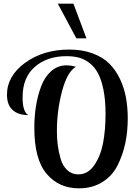

<svg xmlns="http://www.w3.org/2000/svg" viewBox="-20 -1020 742 1046"><path d="M18 -504Q18 -606 117 -678Q216 -750 358 -750Q429 -750 485 -729Q541 -708 576 -673Q611 -638 634 -589Q657 -540 666.5 -487Q676 -434 676 -374Q676 -303 662.5 -239.5Q649 -176 620.5 -119Q592 -62 537.5 -28Q483 6 410 6Q301 6 234 -73Q167 -152 167 -324Q167 -385 176 -442Q185 -499 204.5 -550.5Q224 -602 259.5 -633Q295 -664 342 -664Q368 -664 393 -656Q346 -628 318 -523Q290 -418 290 -306Q290 -266 294.5 -230.5Q299 -195 310 -156Q321 -117 346 -93.5Q371 -70 407 -70Q459 -70 493.5 -120Q528 -170 541.5 -241Q555 -312 555 -399Q555 -475 543.5 -531.5Q532 -588 513 -622.5Q494 -657 466 -678Q438 -699 408.5 -706.5Q379 -714 342 -714Q237 -714 170 -656Q103 -598 103 -490Q103 -411 134 -393Q79 -393 48.5 -421Q18 -449 18 -504ZM295 -1000H380L451 -811H396Z"/></svg>

Font: Lobster Two
Style: Regular
Weight: 400
Designer: Pablo Impallari
Foundry: Pablo Impallari. www.impallari.com
Version: Version 1.006